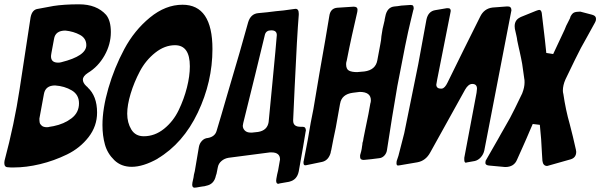

<svg xmlns="http://www.w3.org/2000/svg" viewBox="-71 -774 2789 892"><path d="M-34 3Q-51 3 -51 -17Q-51 -23 -50 -27Q-4 -200 20 -359Q28 -415 45.5 -526Q63 -637 71 -693Q78 -730 106 -733Q125 -737 176 -746H175Q227 -754 296 -754Q378 -754 422 -705Q444 -678 444 -625Q444 -568 414.5 -516Q385 -464 337 -435Q314 -420 314 -404Q314 -389 330 -374L337 -368H336Q380 -328 380 -251Q380 -188 340.5 -137Q301 -86 240.5 -56.5Q180 -27 115.5 -11.5Q51 4 -7 4H-21Q-29 4 -34 3ZM180 -593 167 -523 168 -525Q166 -521 166 -512Q166 -483 199 -483Q208 -483 214 -485Q330 -514 330 -564Q330 -596 300.5 -612Q271 -628 233 -632Q186 -632 180 -593ZM133 -337 112 -223Q112 -211 113.5 -204Q115 -197 123 -190Q131 -183 147 -183Q154 -183 160 -185L178 -188Q227 -198 261.5 -224.5Q296 -251 296 -294Q296 -334 262.5 -354Q229 -374 185 -377Q140 -377 133 -337Z M916 -546Q916 -394 848 -251Q780 -108 661 -37H662Q594 1 541 1Q492 1 460 -30Q428 -61 416.5 -102.5Q405 -144 405 -193Q405 -269 432.5 -364Q460 -459 506.5 -546Q553 -633 625.5 -692.5Q698 -752 777 -752Q916 -752 916 -546ZM597 -141Q648 -141 691 -175.5Q734 -210 759 -262Q784 -314 797.5 -367.5Q811 -421 811 -466Q811 -564 742 -564Q694 -564 650 -529Q606 -494 579 -443Q552 -392 536 -339Q520 -286 520 -246Q520 -204 539 -172.5Q558 -141 597 -141Z M1275 70 1229 78Q1223 80 1222 80Q1212 80 1212 65Q1212 59 1213 56Q1214 50 1216.5 37Q1219 24 1221 18Q1225 -7 1228 -22Q1230 -30 1230 -33Q1230 -66 1190 -66H1183L991 -41Q972 -38 958 -26Q944 -14 941 3Q939 13 935 33L932 42Q924 82 887 89Q878 92 872 92L859 94Q852 95 842 97Q840 97 837 97.5Q834 98 833 98Q822 98 822 84Q822 78 823 74L828 51Q829 39 834 21Q835 12 853 -91Q856 -108 867.5 -120Q879 -132 895 -133Q927 -139 935 -165Q939 -179 957.5 -240.5Q976 -302 985 -335Q1051 -557 1082 -671Q1094 -710 1129 -713L1170 -717Q1177 -718 1190.5 -719.5Q1204 -721 1211 -722Q1241 -724 1294 -732Q1297 -733 1302 -733Q1317 -733 1317 -711V-705Q1309 -608 1298 -370Q1294 -270 1291 -217V-213Q1291 -185 1325 -185H1335Q1350 -185 1350 -168V-166L1349 -163Q1341 -112 1317 22Q1309 62 1273 70ZM1100 -158 1128 -161Q1171 -168 1177 -207Q1185 -288 1194 -383Q1212 -569 1215 -611Q1215 -633 1190 -633H1188Q1166 -633 1160 -614Q1119 -443 1059 -202Q1057 -192 1057 -190Q1057 -177 1066.5 -167.5Q1076 -158 1094 -158Z M1426 -22 1354 -7Q1353 -7 1351 -6.5Q1349 -6 1347 -6Q1339 -6 1339 -18Q1339 -25 1340 -26L1359 -125Q1373 -211 1385 -267Q1414 -442 1440 -587L1459 -700Q1464 -735 1495 -738L1572 -743Q1590 -743 1590 -729Q1590 -723 1589 -719L1564 -609Q1560 -591 1551.5 -550.5Q1543 -510 1539 -488V-490Q1537 -482 1537 -476Q1537 -453 1550 -446Q1563 -439 1588 -439L1622 -442Q1674 -449 1682 -494L1696 -569Q1700 -588 1701 -606Q1705 -639 1715 -676Q1716 -678 1716 -683L1719 -697Q1727 -741 1762 -744Q1766 -744 1777 -745.5Q1788 -747 1793 -748L1836 -751Q1845 -751 1848 -747.5Q1851 -744 1851 -735Q1851 -731 1849 -727L1836 -673Q1817 -597 1775 -374Q1750 -230 1727 -78Q1725 -62 1714.5 -51Q1704 -40 1690 -39Q1678 -37 1654 -34.5Q1630 -32 1619 -31Q1602 -31 1602 -44V-53L1607 -71Q1608 -75 1609.5 -83Q1611 -91 1611 -94Q1613 -104 1613 -110Q1616 -117 1618 -133Q1619 -139 1621.5 -150.5Q1624 -162 1625 -168Q1644 -257 1650 -296V-294Q1652 -302 1652 -308Q1652 -347 1600 -347L1568 -343Q1516 -336 1509 -292V-293L1489 -181Q1485 -163 1478 -128.5Q1471 -94 1468 -77L1465 -66L1466 -67Q1456 -29 1426 -22Z M2303 -716 2179 -75Q2175 -57 2163 -43.5Q2151 -30 2135 -26L2101 -20Q2099 -20 2096 -19Q2095 -18 2094 -18Q2086 -18 2086 -32V-41L2143 -343Q2145 -359 2145 -362Q2145 -384 2123 -384Q2105 -384 2090 -358Q2063 -310 2009 -212Q1955 -114 1928 -66Q1907 -27 1868 -20L1786 -6Q1784 -6 1781.5 -5.5Q1779 -5 1778 -5Q1771 -5 1771 -16Q1771 -23 1772 -27V-26L1780 -50L1807 -155L1872 -475Q1898 -613 1910 -682Q1918 -722 1952 -727L2005 -736Q2012 -736 2015 -735.5Q2018 -735 2020.5 -732Q2023 -729 2023 -723Q2023 -720 2021 -712L1960 -404Q1956 -384 1956 -381Q1956 -362 1979 -362H1980Q1981 -362 1982 -363H1983L1982 -362Q1996 -365 2008 -390Q2033 -441 2083.5 -543.5Q2134 -646 2160 -697Q2178 -734 2217 -739L2283 -744H2289Q2305 -744 2305 -726Q2305 -724 2303 -716Z M2581 -34 2475 -4Q2473 -3 2471 -3Q2452 -3 2449 -27L2447 -58Q2445 -82 2443 -128Q2438 -182 2437 -194L2404 -198Q2399 -187 2389 -163.5Q2379 -140 2376 -133Q2373 -126 2366.5 -111.5Q2360 -97 2357 -90Q2356 -88 2346 -65.5Q2336 -43 2331 -32Q2317 2 2276 2L2200 -5Q2184 -7 2184 -17Q2184 -27 2188 -32Q2207 -64 2243 -128Q2248 -137 2257.5 -154Q2267 -171 2269 -174Q2302 -230 2321 -270L2355 -340Q2366 -368 2366 -391Q2366 -403 2365 -407V-406L2355 -477Q2354 -481 2350 -503Q2346 -525 2343 -536Q2341 -543 2339.5 -551Q2338 -559 2335.5 -569.5Q2333 -580 2332 -586Q2332 -589 2330.5 -597Q2329 -605 2328 -609L2321 -640Q2320 -646 2320 -652Q2320 -682 2347 -694H2346L2420 -724Q2431 -728 2434 -728Q2446 -728 2447 -704Q2464 -563 2467 -528L2499 -523L2552 -636Q2559 -655 2568 -671L2577 -689Q2577 -691 2579 -695L2578 -694Q2586 -711 2595.5 -715.5Q2605 -720 2625 -720L2682 -705H2681Q2698 -701 2698 -686Q2698 -677 2693 -669Q2681 -646 2655 -600Q2628 -554 2600 -496L2556 -405Q2544 -378 2544 -353Q2544 -346 2546 -338V-339Q2557 -263 2576 -197Q2581 -178 2590.5 -139.5Q2600 -101 2604 -81V-82Q2606 -70 2606 -69Q2606 -42 2581 -34Z"/></svg>

Font: Bangerz Fix
Style: Regular
Weight: 400
Designer: vernon adams
Foundry: Vernon Adams
Version: Version 2.10;December 28, 2023;FontCreator 13.0.0.2683 64-bi